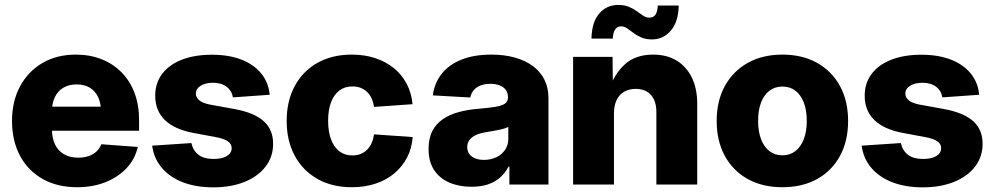

<svg xmlns="http://www.w3.org/2000/svg" viewBox="-20 -765 4120 796"><path d="M299.8 11.2Q217.8 11.2 157 -22.9Q96.2 -57.1 63 -119.1Q29.8 -181.2 29.8 -263.7Q29.8 -344.7 63 -406.7Q96.2 -468.8 155.8 -503.7Q215.3 -538.6 294.4 -538.6Q352.5 -538.6 400.4 -519.8Q448.2 -501 483.4 -465.6Q518.6 -430.2 537.6 -380.1Q556.6 -330.1 556.6 -267.1V-223.1H86.9V-322.8H477.1L398.9 -301.3Q398.9 -336.4 387 -362.1Q375 -387.7 352.5 -401.4Q330.1 -415 297.4 -415Q265.1 -415 242.2 -401.1Q219.2 -387.2 207.3 -362.1Q195.3 -336.9 195.3 -302.7V-230Q195.3 -191.9 208.5 -165.3Q221.7 -138.7 246.1 -125Q270.5 -111.3 304.2 -111.3Q328.1 -111.3 347.4 -117.9Q366.7 -124.5 380.1 -137Q393.6 -149.4 399.9 -167L551.3 -155.8Q540 -106 505.4 -68.6Q470.7 -31.2 418 -10Q365.2 11.2 299.8 11.2Z M864.3 11.7Q793.5 11.7 739 -9Q684.6 -29.8 651.4 -68.6Q618.2 -107.4 610.8 -161.1L773.4 -171.9Q780.3 -140.6 803 -123.3Q825.7 -106 865.7 -106Q900.9 -106 920.7 -118.2Q940.4 -130.4 940.4 -150.9Q940.4 -168.5 924.3 -179.4Q908.2 -190.4 876 -196.3L781.7 -213.9Q703.6 -228.5 663.6 -267.3Q623.5 -306.2 623.5 -368.2Q623.5 -420.4 652.1 -458.5Q680.7 -496.6 733.4 -517.3Q786.1 -538.1 858.9 -538.1Q929.2 -538.1 981 -517.8Q1032.7 -497.6 1063 -460.4Q1093.3 -423.3 1098.1 -372.1L945.3 -361.3Q941.4 -388.7 919.4 -405.3Q897.5 -421.9 863.3 -421.9Q831.5 -421.9 811.8 -409.4Q792 -397 792 -377Q792 -360.8 806.2 -349.1Q820.3 -337.4 850.1 -331.5L954.6 -312.5Q1034.7 -297.4 1073.5 -262.5Q1112.3 -227.5 1112.3 -168.9Q1112.3 -114.7 1080.8 -74Q1049.3 -33.2 993.4 -10.7Q937.5 11.7 864.3 11.7Z M1438.5 11.2Q1356.4 11.2 1295.7 -23.4Q1234.9 -58.1 1201.7 -119.9Q1168.5 -181.6 1168.5 -263.7Q1168.5 -345.7 1201.7 -407.7Q1234.9 -469.7 1295.7 -504.2Q1356.4 -538.6 1438.5 -538.6Q1491.7 -538.6 1535.9 -523.9Q1580.1 -509.3 1613.3 -482.2Q1646.5 -455.1 1666.3 -417.2Q1686 -379.4 1690.4 -333L1530.8 -321.8Q1527.8 -341.3 1520.5 -357.2Q1513.2 -373 1501.7 -384Q1490.2 -395 1475.1 -400.9Q1460 -406.7 1440.9 -406.7Q1409.2 -406.7 1386.7 -389.6Q1364.3 -372.6 1352.3 -340.6Q1340.3 -308.6 1340.3 -263.7Q1340.3 -219.7 1352.3 -187.5Q1364.3 -155.3 1386.7 -137.9Q1409.2 -120.6 1440.9 -120.6Q1460 -120.6 1475.1 -126.7Q1490.2 -132.8 1501.7 -144Q1513.2 -155.3 1520.5 -171.6Q1527.8 -188 1530.8 -208L1690.9 -196.8Q1687.5 -149.9 1667.7 -112.1Q1647.9 -74.2 1615 -46.4Q1582 -18.6 1537.1 -3.7Q1492.2 11.2 1438.5 11.2Z M1935.1 9.3Q1883.3 9.3 1843 -8.1Q1802.7 -25.4 1779.8 -60.1Q1756.8 -94.7 1756.8 -147.5Q1756.8 -191.9 1772.7 -222.2Q1788.6 -252.4 1816.4 -271.2Q1844.2 -290 1880.6 -300Q1917 -310.1 1958.5 -313.5Q2004.9 -317.4 2033 -322Q2061 -326.7 2073.5 -335.4Q2085.9 -344.2 2085.9 -360.4V-362.8Q2085.9 -379.9 2077.1 -392.1Q2068.4 -404.3 2052 -410.9Q2035.6 -417.5 2013.2 -417.5Q1989.7 -417.5 1972.2 -410.6Q1954.6 -403.8 1943.8 -390.9Q1933.1 -377.9 1929.7 -360.8L1774.4 -369.6Q1781.2 -421.4 1811.3 -459.2Q1841.3 -497.1 1893.1 -517.8Q1944.8 -538.6 2017.1 -538.6Q2070.8 -538.6 2114.5 -526.4Q2158.2 -514.2 2189.5 -491Q2220.7 -467.8 2237.3 -434.3Q2253.9 -400.9 2253.9 -357.9V0H2091.8V-74.2H2088.4Q2073.7 -46.4 2052 -27.8Q2030.3 -9.3 2001.2 0Q1972.2 9.3 1935.1 9.3ZM1986.3 -102.1Q2014.6 -102.1 2037.6 -113Q2060.5 -124 2074 -143.8Q2087.4 -163.6 2087.4 -189.5V-238.8Q2080.6 -235.4 2070.6 -232.2Q2060.5 -229 2048.1 -226.6Q2035.6 -224.1 2022.2 -221.7Q2008.8 -219.2 1994.6 -216.8Q1971.2 -213.4 1953.9 -205.6Q1936.5 -197.8 1926.8 -185.3Q1917 -172.9 1917 -155.3Q1917 -138.2 1926 -126.2Q1935.1 -114.3 1950.4 -108.2Q1965.8 -102.1 1986.3 -102.1Z M2525.4 -293.9V0H2356V-529.3H2519.5L2521 -391.1H2503.9Q2526.4 -458 2570.6 -498.3Q2614.7 -538.6 2688 -538.6Q2744.6 -538.6 2785.4 -513.7Q2826.2 -488.8 2848.4 -443.1Q2870.6 -397.5 2870.6 -334.5V0H2701.2V-300.3Q2701.2 -346.2 2678.7 -371.3Q2656.2 -396.5 2615.2 -396.5Q2588.4 -396.5 2568.1 -385Q2547.9 -373.5 2536.6 -350.8Q2525.4 -328.1 2525.4 -293.9ZM2683.1 -601.6Q2657.7 -601.6 2638.9 -609.6Q2620.1 -617.7 2606 -628.7Q2591.8 -639.6 2579.6 -647.7Q2567.4 -655.8 2554.7 -655.8Q2538.6 -655.8 2530 -642.3Q2521.5 -628.9 2520.5 -605H2432.1Q2433.6 -673.8 2464.6 -709.2Q2495.6 -744.6 2543 -744.6Q2568.4 -744.6 2587.2 -736.8Q2606 -729 2620.1 -718.5Q2634.3 -708 2646.5 -700Q2658.7 -691.9 2671.4 -691.9Q2689.9 -691.9 2698 -704.8Q2706.1 -717.8 2707 -742.2H2793.9Q2792.5 -674.3 2761 -637.9Q2729.5 -601.6 2683.1 -601.6Z M3223.6 11.2Q3141.1 11.2 3079.8 -22.9Q3018.6 -57.1 2984.9 -118.9Q2951.2 -180.7 2951.2 -263.7Q2951.2 -346.2 2984.9 -408Q3018.6 -469.7 3079.8 -504.2Q3141.1 -538.6 3223.6 -538.6Q3306.6 -538.6 3367.9 -504.2Q3429.2 -469.7 3462.6 -408Q3496.1 -346.2 3496.1 -263.7Q3496.1 -180.7 3462.6 -118.9Q3429.2 -57.1 3367.9 -22.9Q3306.6 11.2 3223.6 11.2ZM3223.6 -121.1Q3254.9 -121.1 3277.3 -138.4Q3299.8 -155.8 3312.3 -187.7Q3324.7 -219.7 3324.7 -263.7Q3324.7 -308.6 3312.3 -340.3Q3299.8 -372.1 3277.3 -389.2Q3254.9 -406.2 3223.6 -406.2Q3193.4 -406.2 3170.4 -389.2Q3147.5 -372.1 3135.3 -340.3Q3123 -308.6 3123 -263.7Q3123 -219.7 3135.3 -187.7Q3147.5 -155.8 3170.2 -138.4Q3192.9 -121.1 3223.6 -121.1Z M3805.7 11.7Q3734.9 11.7 3680.4 -9Q3626 -29.8 3592.8 -68.6Q3559.6 -107.4 3552.2 -161.1L3714.8 -171.9Q3721.7 -140.6 3744.4 -123.3Q3767.1 -106 3807.1 -106Q3842.3 -106 3862.1 -118.2Q3881.8 -130.4 3881.8 -150.9Q3881.8 -168.5 3865.7 -179.4Q3849.6 -190.4 3817.4 -196.3L3723.1 -213.9Q3645 -228.5 3605 -267.3Q3564.9 -306.2 3564.9 -368.2Q3564.9 -420.4 3593.5 -458.5Q3622.1 -496.6 3674.8 -517.3Q3727.5 -538.1 3800.3 -538.1Q3870.6 -538.1 3922.4 -517.8Q3974.1 -497.6 4004.4 -460.4Q4034.7 -423.3 4039.6 -372.1L3886.7 -361.3Q3882.8 -388.7 3860.8 -405.3Q3838.9 -421.9 3804.7 -421.9Q3772.9 -421.9 3753.2 -409.4Q3733.4 -397 3733.4 -377Q3733.4 -360.8 3747.6 -349.1Q3761.7 -337.4 3791.5 -331.5L3896 -312.5Q3976.1 -297.4 4014.9 -262.5Q4053.7 -227.5 4053.7 -168.9Q4053.7 -114.7 4022.2 -74Q3990.7 -33.2 3934.8 -10.7Q3878.9 11.7 3805.7 11.7Z"/></svg>

Font: Inter 24pt ExtraBold
Style: Regular
Weight: 800
Designer: Rasmus Andersson
Foundry: rsms
Version: Version 4.001;git-66647c0bb